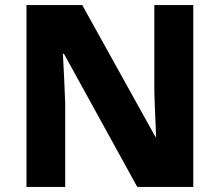

<svg xmlns="http://www.w3.org/2000/svg" viewBox="-20 -734 863 754"><path d="M739 0V-714H586V-383C587 -325 591 -254 593 -197H590L303 -714H84V0H236V-330C234 -391 230 -465 227 -523H231L519 0Z"/></svg>

Font: Noto Sans Bengali UI ExtraBold
Style: Regular
Weight: 800
Designer: Jelle Bosma - Monotype Design Team
Foundry: Monotype Imaging Inc.
Version: Version 2.003